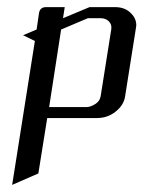

<svg xmlns="http://www.w3.org/2000/svg" viewBox="-20 -332 406 540"><path d="M14.2 188 78.1 -216.8 44.9 -232.9 83 -249 89.8 -295.9Q92.8 -312 109.9 -312H162.1L157.2 -280.8L231.9 -312H303.2Q332.5 -312 349.1 -293.9Q363.3 -279.8 363.3 -260.7Q363.3 -258.8 362.5 -254.9Q361.8 -251 361.8 -250L332 -62Q328.6 -36.6 305.2 -18.1Q282.7 0 252.9 0H112.8L87.9 155.8ZM118.2 -30.8H223.1Q234.4 -30.8 249 -40Q261.2 -48.3 263.2 -62L293 -250Q294.9 -263.2 286.1 -272Q277.3 -280.8 263.2 -280.8H227.1L151.9 -249Z"/></svg>

Font: Hhenum
Style: Italic
Weight: 400
Designer: T. Christopher White
Version: Version 1.0